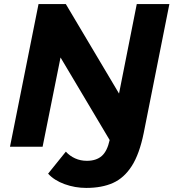

<svg xmlns="http://www.w3.org/2000/svg" viewBox="-20 -720 851 942"><path d="M811 -700 685 -67Q664 36 626.5 94.5Q589 153 534.5 177.5Q480 202 403 202Q348 202 297 183.5Q246 165 216 132L303 24Q322 45 348.5 57Q375 69 406 69Q452 69 479 45.5Q506 22 518 -33L277 -438L189 0H29L169 -700H303L564 -261L651 -700Z"/></svg>

Font: Idrija
Style: Bold Italic
Weight: 700
Italic angle: -11.3°
Designer: Julieta Ulanovsky
Foundry: Julieta Ulanovsky
Version: Version 7.200